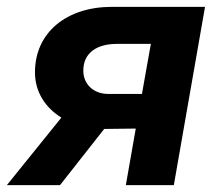

<svg xmlns="http://www.w3.org/2000/svg" viewBox="-53 -540 639 560"><path d="M314 0H454L545 -520H273C142 -520 49 -446 49 -329C49 -272 79 -226 126 -197L-33 0H122L251 -164H258L343 -165ZM190 -334C190 -387 231 -412 288 -412H387L361 -266H263C219 -266 190 -295 190 -334Z"/></svg>

Font: Fixel Display 20240404
Style: Bold Italic
Weight: 700
Italic angle: -10°
Designer: AlfaBravo + MacPaw
Foundry: Kyrylo Tkachov, Marchela Mozhyna, Serhii Makarenko, Maria Weinstein, Zakhar Kryvoshyya
Version: Version 1.211;Glyphs 3.2 (3225)